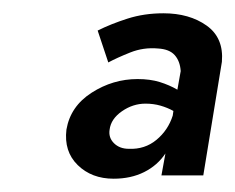

<svg xmlns="http://www.w3.org/2000/svg" viewBox="-20 -725 354 289"><path d="M143 -631 127 -679Q147 -689 172 -697Q197 -705 226 -705Q265 -705 291 -686.5Q317 -668 314 -632L286 -461H223L229 -494Q217 -476 197 -466Q177 -456 151 -456Q118 -456 97 -476.5Q76 -497 80 -530Q86 -565 118 -585.5Q150 -606 187 -606Q206 -606 220.5 -601.5Q235 -597 247 -590L252 -618Q251 -633 243 -642Q235 -651 218 -652Q196 -654 176 -646Q156 -638 143 -631ZM145 -530Q143 -518 151.5 -509.5Q160 -501 174 -501Q198 -500 215.5 -514.5Q233 -529 240 -551L241 -558Q232 -563 221.5 -566Q211 -569 199 -569Q180 -569 163.5 -557.5Q147 -546 145 -530Z"/></svg>

Font: Von Semi
Style: Italic
Weight: 600
Version: Version 4.000; ttfautohint (v1.8.4.7-5d5b)